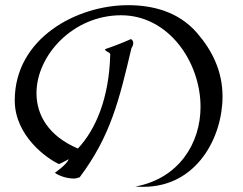

<svg xmlns="http://www.w3.org/2000/svg" viewBox="-20 -681 941 742"><path d="M840 -308C840 -406 800 -486 742 -553C670 -637 568 -661 475 -661C276 -661 37 -533 37 -293C37 -154 165 -66 208 -47C214 -48 237 -62 246 -66C235 -42 195 -16 192 -13C211 0 240 9 266 9C272 9 280 7 288 4C408 -156 441 -296 488 -495C492 -501 495 -508 495 -514C495 -521 492 -527 486 -530C453 -515 413 -500 386 -491C386 -481 406 -480 406 -471C402 -301 349 -179 281 -107C168 -155 121 -236 121 -321C121 -467 262 -622 448 -622C632 -622 755 -441 755 -268C755 -127 671 9 503 40C513 41 524 41 534 41C741 41 840 -151 840 -308Z"/></svg>

Font: STIXGeneral
Style: Regular
Weight: 400
Designer: MicroPress Inc., with final additions and corrections provided by Coen Hoffman, Elsevier (retired)
Version: Version 1.1.0